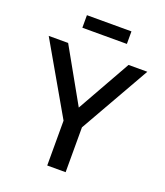

<svg xmlns="http://www.w3.org/2000/svg" viewBox="-160 -1008 961 1116"><g transform="rotate(20 320.5 -450.0)"><path d="M265.1 -277.3 15.6 -710.9H135.7L333 -359.9H311.5L509.3 -710.9H625.5L378.9 -277.3V0H265.1ZM183.1 -822.3V-899.9H458.5V-822.3Z"/></g></svg>

Font: Monda Medium
Style: Regular
Weight: 500
Designer: Vernon Adams
Foundry: Vernon Adams
Version: Version 2.200